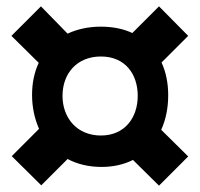

<svg xmlns="http://www.w3.org/2000/svg" viewBox="-20 -592 629 605"><path d="M300 -66C338 -66 371 -74 399 -88L481 -7L573 -99L488 -183C503 -216 510 -253 510 -292C510 -330 503 -365 489 -395L573 -479L481 -572L397 -488C369 -501 336 -508 298 -508C258 -508 223 -500 193 -486L109 -572L16 -479L102 -394C88 -364 81 -330 81 -293C81 -254 89 -218 103 -186L17 -100L110 -8L193 -91C223 -75 259 -66 300 -66ZM298 -165C222 -165 177 -221 177 -290C177 -360 222 -414 298 -414C374 -414 414 -359 414 -290C414 -221 373 -165 298 -165Z"/></svg>

Font: Ranchers
Style: Regular
Weight: 400
Designer: Pablo Impallari, Brenda Gallo
Foundry: Pablo Impallari, Brenda Gallo
Version: Version 1.000